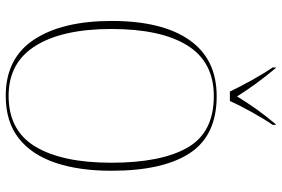

<svg xmlns="http://www.w3.org/2000/svg" viewBox="-176 -795 981 669"><g transform="rotate(90 314.5 -460.5)"><path d="M314 10Q183 10 118 -88.5Q53 -187 53 -359Q53 -535 119.5 -630Q186 -725 315 -725Q452 -725 513.5 -631.5Q575 -538 575 -358Q575 -245 547 -162.5Q519 -80 461.5 -35Q404 10 314 10ZM314 0Q435 0 491 -93.5Q547 -187 547 -358Q547 -531 494.5 -623Q442 -715 315 -715Q196 -715 138.5 -623Q81 -531 81 -358Q81 -188 139.5 -94Q198 0 314 0ZM299 -771Q283 -805 259 -848Q235 -891 215 -920V-931H217Q248 -894 270.5 -863Q293 -832 316 -796Q338 -832 360 -863Q382 -894 413 -931H415V-920Q395 -891 371 -848Q347 -805 332 -771Z"/></g></svg>

Font: Noto Serif Display SemiCondensed Thin
Style: Regular
Weight: 100
Width: 4
Designer: Monotype Design Team
Foundry: Monotype Imaging Inc.
Version: Version 2.009